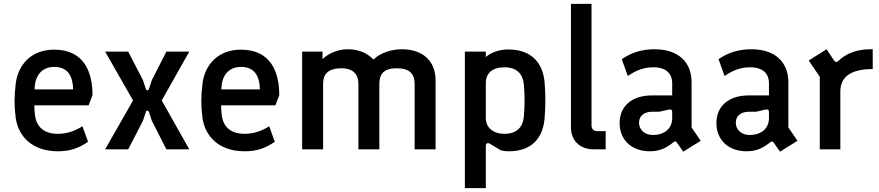

<svg xmlns="http://www.w3.org/2000/svg" viewBox="-20 -770 4534 990"><path d="M278 10C339 10 383 -4 434 -39L405 -119C366 -94 324 -80 278 -80C205 -80 166 -118 160 -180C158 -196 157 -212 157 -227H437L457 -279C457 -397 415 -514 259 -514C143 -514 73 -438 61 -338C57 -305 55 -277 55 -249C55 -221 57 -194 61 -162C75 -64 149 10 278 10ZM158 -309C158 -314 159 -318 159 -322C163 -380 195 -425 260 -425C337 -425 356 -367 357 -309Z M522 0H641L717 -147L732 -193C735 -202 744 -202 748 -193L763 -147L838 0H956L814 -252L956 -504H838L763 -357L748 -311C744 -302 735 -302 732 -311L717 -357L641 -504H522L666 -252Z M1241 10C1302 10 1346 -4 1397 -39L1368 -119C1329 -94 1287 -80 1241 -80C1168 -80 1129 -118 1123 -180C1121 -196 1120 -212 1120 -227H1400L1420 -279C1420 -397 1378 -514 1222 -514C1106 -514 1036 -438 1024 -338C1020 -305 1018 -277 1018 -249C1018 -221 1020 -194 1024 -162C1038 -64 1112 10 1241 10ZM1121 -309C1121 -314 1122 -318 1122 -322C1126 -380 1158 -425 1223 -425C1300 -425 1319 -367 1320 -309Z M1538 0H1646V-338C1646 -389 1673 -418 1742 -418C1798 -418 1828 -389 1828 -338V0H1936V-338C1936 -389 1960 -418 2025 -418C2092 -418 2118 -389 2118 -338V0H2226V-356C2226 -456 2159 -516 2053 -516C1998 -516 1939 -497 1906 -463C1872 -497 1831 -516 1773 -516C1714 -516 1667 -489 1643 -465V-504H1538Z M2377 200H2485V-19C2485 -30 2494 -36 2506 -29L2562 5C2576 8 2585 10 2604 10C2720 10 2779 -56 2788 -159C2791 -196 2792 -225 2792 -253C2792 -283 2791 -311 2788 -347C2778 -449 2718 -515 2600 -515C2555 -515 2510 -499 2485 -476V-504H2377ZM2582 -80C2520 -80 2485 -114 2485 -162V-342C2485 -392 2518 -423 2582 -423C2648 -423 2676 -385 2681 -336C2686 -281 2686 -224 2681 -168C2677 -120 2649 -80 2582 -80Z M3040 0H3103V-94H3057C3041 -94 3030 -106 3030 -123V-750H2924V-113C2924 -45 2971 0 3040 0Z M3470 -35 3503 12 3593 -44 3546 -113V-346C3546 -444 3484 -516 3355 -516C3291 -516 3237 -500 3186 -465L3217 -378C3259 -407 3299 -423 3348 -423C3415 -423 3446 -391 3446 -340V-278H3341C3243 -278 3175 -227 3175 -135C3175 -50 3235 10 3331 10C3387 10 3421 -11 3453 -37C3459 -42 3465 -42 3470 -35ZM3346 -74C3304 -74 3275 -101 3275 -137C3275 -173 3301 -194 3345 -194H3380L3428 -205C3439 -208 3446 -203 3446 -194V-161C3446 -109 3408 -74 3346 -74Z M3969 -35 4002 12 4092 -44 4045 -113V-346C4045 -444 3983 -516 3854 -516C3790 -516 3736 -500 3685 -465L3716 -378C3758 -407 3798 -423 3847 -423C3914 -423 3945 -391 3945 -340V-278H3840C3742 -278 3674 -227 3674 -135C3674 -50 3734 10 3830 10C3886 10 3920 -11 3952 -37C3958 -42 3964 -42 3969 -35ZM3845 -74C3803 -74 3774 -101 3774 -137C3774 -173 3800 -194 3844 -194H3879L3927 -205C3938 -208 3945 -203 3945 -194V-161C3945 -109 3907 -74 3845 -74Z M4207 0H4313V-299C4313 -371 4364 -414 4480 -414V-516H4467C4393 -516 4340 -491 4305 -458C4295 -448 4288 -448 4280 -459L4242 -516L4150 -458L4207 -374Z"/></svg>

Font: Finlandica Medium
Style: Regular
Weight: 500
Designer: Niklas Ekholm, Juho Hiilivirta, Jaakko Suomalainen
Foundry: Helsinki Type Studio
Version: Version 2.000;Glyphs 3.2 (3202)